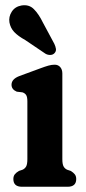

<svg xmlns="http://www.w3.org/2000/svg" viewBox="-20 -713 330 733"><path d="M218 -432.5V-105.5Q218 -86 222.8 -77.5Q227.5 -69 236.5 -65L250 -60.5Q260 -54.5 265.5 -47.5Q271 -40.5 271 -29.5Q271 0 238 0H64Q31 0 31 -29.5Q31 -40.5 36.5 -47.5Q42 -54.5 52.5 -60.5L66 -65Q75 -69 79.8 -77.5Q84.5 -86 84.5 -105.5V-326Q84.5 -343 79.8 -350.2Q75 -357.5 65.5 -360.5L44 -363Q24 -371.5 24 -389.5Q24 -411 53.5 -422.5L135 -452.5Q152.5 -459 164.8 -462.5Q177 -466 188.5 -466Q202 -466 210 -456.8Q218 -447.5 218 -432.5ZM144 -626.5 187.5 -545.5Q192 -536 193.5 -526.8Q195 -517.5 188 -510Q182 -503.5 172 -503.2Q162 -503 153.5 -508L76.5 -560Q48.5 -575.5 34.2 -590.8Q20 -606 16 -627.5Q12.5 -649 24.8 -668.2Q37 -687.5 61.5 -692Q90.5 -697 109.2 -678.2Q128 -659.5 144 -626.5Z"/></svg>

Font: Fraunces 72pt S100 SemiBold
Style: Regular
Weight: 600
Version: Version 1.000; ttfautohint (v1.8.3)